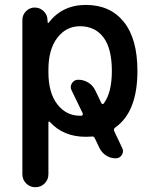

<svg xmlns="http://www.w3.org/2000/svg" viewBox="-20 -576 625 792"><path d="M315.4 -98.6Q319.3 -98.6 320.8 -102.1Q322.3 -105.5 321.3 -108.4L275.4 -203.1Q267.6 -218.8 276.9 -232.9Q286.1 -247.1 302.7 -247.1Q325.2 -247.1 344.2 -235.4Q363.3 -223.6 373 -203.1L398.4 -150.4Q399.4 -147.5 402.8 -147Q406.2 -146.5 408.2 -149.4Q441.4 -194.3 441.4 -283.2Q441.4 -376 406.7 -421.9Q372.1 -467.8 309.6 -467.8Q252.9 -467.8 216.3 -419.9Q179.7 -372.1 179.7 -288.1V-278.3Q179.7 -193.4 216.3 -146Q252.9 -98.6 309.6 -98.6Q312.5 -98.6 315.4 -98.6ZM484.4 35.2Q491.2 49.8 482.4 63.5Q473.6 77.1 457 77.1Q436.5 77.1 418.5 65.9Q400.4 54.7 390.6 35.2L371.1 -5.9Q367.2 -14.6 357.4 -12.7Q346.7 -11.7 334 -11.7Q241.2 -11.7 185.5 -73.2Q184.6 -75.2 182.1 -74.7Q179.7 -74.2 179.7 -71.3V142.6Q179.7 165 164.1 180.7Q148.4 196.3 126 196.3Q103.5 196.3 87.9 180.7Q72.3 165 72.3 142.6V-494.1Q72.3 -514.6 87.4 -529.8Q102.5 -544.9 123 -544.9Q144.5 -544.9 160.2 -529.8Q175.8 -514.6 175.8 -494.1L176.8 -483.4Q176.8 -481.4 178.2 -481Q179.7 -480.5 180.7 -482.4Q237.3 -555.7 334 -555.7Q434.6 -555.7 490.7 -485.8Q546.9 -416 546.9 -283.2Q546.9 -114.3 455.1 -49.8Q447.3 -43.9 451.2 -35.2Z"/></svg>

Font: Gen Jyuu GothicX Medium
Style: Regular
Weight: 500
Designer: Ryoko NISHIZUKA (kana &amp; ideographs); Paul D. Hunt (Latin, Greek &amp; Cyrillic); Wenlong ZHANG (bopomofo); Sandoll C
Version: Version 1.058.20140828